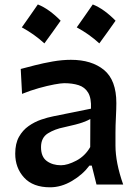

<svg xmlns="http://www.w3.org/2000/svg" viewBox="-20 -817 605 850"><path d="M201.7 12.2Q126 12.2 86.7 -30.8Q47.4 -73.7 47.4 -136.7Q47.4 -181.6 64 -211.2Q80.6 -240.7 106.7 -259Q132.8 -277.3 162.1 -287.4Q191.4 -297.4 216.3 -302.2L382.8 -335.9Q384.8 -382.8 370.1 -407Q355.5 -431.2 328.1 -439.9Q300.8 -448.7 264.2 -448.7Q250 -448.7 220 -443.1Q189.9 -437.5 152.3 -427Q114.7 -416.5 77.6 -401.4L71.8 -511.7Q97.7 -518.6 134.8 -528.1Q171.9 -537.6 213.6 -544.9Q255.4 -552.2 293.9 -552.2Q386.2 -552.2 440.7 -507.1Q495.1 -461.9 495.1 -360.8Q495.1 -335.9 493.2 -298.6Q491.2 -261.2 491.2 -228.5V-172.9Q491.2 -96.7 525.4 0H407.2L386.2 -84H376Q346.2 -43.9 298.6 -15.9Q251 12.2 201.7 12.2ZM250 -85.4Q278.8 -85.4 317.6 -105.7Q356.4 -126 379.4 -166L379.9 -290Q368.2 -283.2 345.5 -274.9Q322.8 -266.6 262.7 -253.4Q222.7 -245.6 192.1 -226.6Q161.6 -207.5 161.6 -165.5Q161.6 -122.6 187.3 -104Q212.9 -85.4 250 -85.4ZM390.7 -797.3Q416.5 -787.1 441.7 -768.8Q466.9 -750.6 491.6 -725.3Q474.5 -700.6 456.5 -675.7Q438.5 -650.7 419.7 -624.9Q374.6 -666.3 319.8 -695.8Q338 -721.6 355.5 -746.6Q372.9 -771.5 390.7 -797.3ZM147.5 -797.3Q173.3 -787.1 198.5 -768.8Q223.8 -750.6 248.5 -725.3Q231.3 -700.6 213.3 -675.7Q195.3 -650.7 176.5 -624.9Q131.4 -666.3 76.6 -695.8Q94.9 -721.6 112.3 -746.6Q129.8 -771.5 147.5 -797.3Z"/></svg>

Font: Pinar DS1 SemiBold
Style: Regular
Weight: 600
Designer: Amin Abedi
Version: Version 3.000